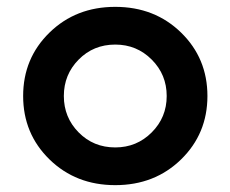

<svg xmlns="http://www.w3.org/2000/svg" viewBox="-20 -530 672 560"><path d="M508.1 -65Q431.2 10 316.2 10Q201.2 10 124.4 -65Q47.5 -140 47.5 -250Q47.5 -360 124.4 -435Q201.2 -510 316.2 -510Q431.2 -510 508.1 -435Q585 -360 585 -250Q585 -140 508.1 -65ZM316.2 -100Q378.8 -100 422.5 -143.8Q466.2 -187.5 466.2 -250Q466.2 -312.5 422.5 -356.2Q378.8 -400 316.2 -400Q252.5 -400 209.4 -356.2Q166.2 -312.5 166.2 -250Q166.2 -187.5 209.4 -143.8Q252.5 -100 316.2 -100Z"/></svg>

Font: Now Medium
Style: Regular
Weight: 500
Designer: Alfredo Marco Pradil
Foundry: Alfredo Marco Pradil
Version: Version 1.002;PS 001.002;hotconv 1.0.88;makeotf.lib2.5.64775